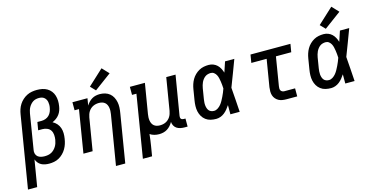

<svg xmlns="http://www.w3.org/2000/svg" viewBox="-91 -1259 3783 1937"><g transform="rotate(-15 1800.0 -290.0)"><path d="M2 205 126 -546Q130 -572 138.5 -598Q147 -624 162 -647.5Q177 -671 198 -690Q219 -709 244 -721.5Q269 -734 295.5 -738.5Q322 -743 348 -743Q377 -743 404 -737.5Q431 -732 454 -718.5Q477 -705 493.5 -684Q510 -663 518 -637Q526 -611 527 -583Q528 -555 523 -526Q520 -505 512.5 -483.5Q505 -462 491 -443Q477 -424 457.5 -410Q438 -396 417 -387Q442 -374 460 -353.5Q478 -333 487 -307Q496 -281 496.5 -252Q497 -223 492 -194Q488 -168 480 -142.5Q472 -117 458 -93Q444 -69 424 -49Q404 -29 380 -15.5Q356 -2 329.5 3Q303 8 278 8Q256 8 234.5 4Q213 0 195 -10Q177 -20 164 -36Q151 -52 144 -72L98 205ZM252 -76Q270 -76 287.5 -79Q305 -82 321.5 -90.5Q338 -99 351.5 -112.5Q365 -126 374.5 -141.5Q384 -157 389.5 -174.5Q395 -192 398 -209Q402 -234 400 -260Q398 -286 385.5 -306Q373 -326 349.5 -336Q326 -346 301 -346H256L270 -429H315Q335 -429 356 -436.5Q377 -444 392.5 -459.5Q408 -475 416.5 -495.5Q425 -516 428 -536Q431 -551 431 -566Q431 -581 428.5 -595Q426 -609 419 -621.5Q412 -634 401 -643Q390 -652 376 -655.5Q362 -659 347 -659Q331 -659 315 -655.5Q299 -652 285 -643Q271 -634 259.5 -621Q248 -608 240 -593.5Q232 -579 227.5 -563.5Q223 -548 220 -532L160 -165Q156 -146 161.5 -127Q167 -108 181 -96.5Q195 -85 214 -80.5Q233 -76 252 -76Z M921 205 1007 -313Q1010 -330 1010.5 -347Q1011 -364 1008.5 -380Q1006 -396 999 -410.5Q992 -425 980 -435Q968 -445 952 -449.5Q936 -454 919 -454Q903 -454 888 -451Q873 -448 858 -441Q843 -434 830.5 -422.5Q818 -411 809.5 -397.5Q801 -384 796 -368.5Q791 -353 788 -338L732 0H636L709 -446H663V-530H820L808 -456Q819 -475 834.5 -491Q850 -507 868.5 -518Q887 -529 908 -533.5Q929 -538 949 -538Q978 -538 1005 -530Q1032 -522 1052.5 -505Q1073 -488 1085.5 -464Q1098 -440 1103.5 -412.5Q1109 -385 1107.5 -356.5Q1106 -328 1101 -299L1018 205ZM924 -584 874 -636 1035 -785 1101 -715Z M1202 205 1309 -446H1263V-530H1420L1368 -217Q1365 -200 1364.5 -183Q1364 -166 1366.5 -150Q1369 -134 1376 -119.5Q1383 -105 1395 -95Q1407 -85 1423 -80.5Q1439 -76 1456 -76Q1472 -76 1487.5 -79Q1503 -82 1517.5 -89Q1532 -96 1544.5 -107.5Q1557 -119 1565.5 -132.5Q1574 -146 1579 -161.5Q1584 -177 1587 -192L1643 -530H1740L1671 -116Q1670 -108 1671 -100Q1672 -92 1676.5 -86.5Q1681 -81 1688.5 -78.5Q1696 -76 1704 -76H1722V8H1690Q1669 8 1647.5 3.5Q1626 -1 1609.5 -12Q1593 -23 1583 -41.5Q1573 -60 1572 -81Q1561 -61 1545.5 -43.5Q1530 -26 1510.5 -14Q1491 -2 1469 3Q1447 8 1426 8Q1400 8 1375.5 1.5Q1351 -5 1331 -19Q1328 12 1324 42Q1320 72 1315 102L1298 205Z M2022 8Q1992 8 1964 1.5Q1936 -5 1913.5 -22Q1891 -39 1877 -63Q1863 -87 1857 -114.5Q1851 -142 1852 -172Q1853 -202 1858 -231L1876 -341Q1880 -366 1888 -391Q1896 -416 1909.5 -439.5Q1923 -463 1943 -482.5Q1963 -502 1986.5 -515Q2010 -528 2035.5 -533Q2061 -538 2087 -538Q2112 -538 2135 -529Q2158 -520 2175 -503.5Q2192 -487 2203 -466Q2214 -445 2221 -422Q2230 -449 2239 -476Q2248 -503 2257 -530H2354Q2328 -462 2302.5 -393Q2277 -324 2250 -256Q2256 -192 2259.5 -128Q2263 -64 2268 0H2171Q2171 -24 2171 -48Q2171 -72 2171 -96Q2158 -76 2142.5 -57Q2127 -38 2108 -23Q2089 -8 2066.5 0Q2044 8 2022 8ZM2022 -76Q2042 -76 2061 -88.5Q2080 -101 2093.5 -117.5Q2107 -134 2117.5 -153Q2128 -172 2137.5 -191.5Q2147 -211 2155 -230.5Q2163 -250 2170 -270Q2169 -289 2167.5 -307.5Q2166 -326 2163 -344.5Q2160 -363 2156 -381Q2152 -399 2143.5 -415Q2135 -431 2120.5 -442.5Q2106 -454 2087 -454Q2072 -454 2056.5 -450Q2041 -446 2028 -436.5Q2015 -427 2005 -414Q1995 -401 1988 -386.5Q1981 -372 1977 -357Q1973 -342 1970 -327L1952 -217Q1950 -202 1948.5 -186Q1947 -170 1948.5 -154.5Q1950 -139 1954.5 -124.5Q1959 -110 1968 -98.5Q1977 -87 1991.5 -81.5Q2006 -76 2022 -76Z M2757 0Q2735 0 2714 -3.5Q2693 -7 2675.5 -16.5Q2658 -26 2644.5 -42Q2631 -58 2625 -77.5Q2619 -97 2619 -118.5Q2619 -140 2622 -162L2669 -446H2509L2523 -530H2940L2926 -446H2766L2717 -148Q2715 -136 2715 -124.5Q2715 -113 2720 -103.5Q2725 -94 2735.5 -89Q2746 -84 2757 -84H2869V0Z M3222 8Q3192 8 3164 1.5Q3136 -5 3113.5 -22Q3091 -39 3077 -63Q3063 -87 3057 -114.5Q3051 -142 3052 -172Q3053 -202 3058 -231L3076 -341Q3080 -366 3088 -391Q3096 -416 3109.5 -439.5Q3123 -463 3143 -482.5Q3163 -502 3186.5 -515Q3210 -528 3235.5 -533Q3261 -538 3287 -538Q3312 -538 3335 -529Q3358 -520 3375 -503.5Q3392 -487 3403 -466Q3414 -445 3421 -422Q3430 -449 3439 -476Q3448 -503 3457 -530H3554Q3528 -462 3502.5 -393Q3477 -324 3450 -256Q3456 -192 3459.5 -128Q3463 -64 3468 0H3371Q3371 -24 3371 -48Q3371 -72 3371 -96Q3358 -76 3342.5 -57Q3327 -38 3308 -23Q3289 -8 3266.5 0Q3244 8 3222 8ZM3222 -76Q3242 -76 3261 -88.5Q3280 -101 3293.5 -117.5Q3307 -134 3317.5 -153Q3328 -172 3337.5 -191.5Q3347 -211 3355 -230.5Q3363 -250 3370 -270Q3369 -289 3367.5 -307.5Q3366 -326 3363 -344.5Q3360 -363 3356 -381Q3352 -399 3343.5 -415Q3335 -431 3320.5 -442.5Q3306 -454 3287 -454Q3272 -454 3256.5 -450Q3241 -446 3228 -436.5Q3215 -427 3205 -414Q3195 -401 3188 -386.5Q3181 -372 3177 -357Q3173 -342 3170 -327L3152 -217Q3150 -202 3148.5 -186Q3147 -170 3148.5 -154.5Q3150 -139 3154.5 -124.5Q3159 -110 3168 -98.5Q3177 -87 3191.5 -81.5Q3206 -76 3222 -76ZM3324 -584 3274 -636 3435 -785 3501 -715Z"/></g></svg>

Font: Iosevka Curly Slab MdEx
Style: Italic
Weight: 500
Width: 7
Italic angle: -9°
Monospace: yes
Designer: Belleve Invis
Foundry: Belleve Invis
Version: Version 11.0.0; ttfautohint (v1.8.3)